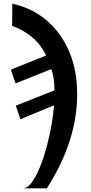

<svg xmlns="http://www.w3.org/2000/svg" viewBox="-20 -785 493 1045"><path d="M104 240Q129 240 152.5 208.5Q176 177 197 125.5Q218 74 234 14Q250 -46 260.5 -105.5Q271 -165 274 -212L91 -136L66 -210L276 -293Q277 -321 272.5 -353.5Q268 -386 259 -409L65 -331L39 -406L231 -483Q203 -542 155.5 -582Q108 -622 46 -644L47 -765Q156 -741 235 -673Q314 -605 357 -503.5Q400 -402 400 -273Q400 -180 379.5 -91.5Q359 -3 321.5 80.5Q284 164 235 240Z"/></svg>

Font: Noto Sans Display SemiBold
Style: Italic
Weight: 600
Italic angle: -12°
Designer: Monotype Design Team
Foundry: Monotype Imaging Inc.
Version: Version 2.003